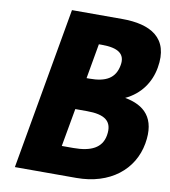

<svg xmlns="http://www.w3.org/2000/svg" viewBox="-123 -1341 1279 1445"><g transform="rotate(10 516.5 -619.0)"><path d="M308 -1238 90 0H560C817 0 990 -141 1026 -345C1061 -544 966 -630 817 -657C932 -711 999 -809 1019 -923C1061 -1159 906 -1238 693 -1238ZM505 -753 552 -1020H575C699 -1020 757 -982 741 -894C723 -790 650 -753 528 -753ZM410 -218 462 -509H551C685 -509 751 -468 731 -355C714 -258 633 -218 499 -218Z"/></g></svg>

Font: Hussar Dziwak
Style: Kur
Weight: 400
Version: Version 1.022